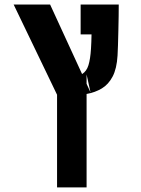

<svg xmlns="http://www.w3.org/2000/svg" viewBox="-20 -606 626 851"><path d="M232.9 224.6V-186L40.5 -585.9H202.1L343.8 -277.8Q363.8 -290 372.1 -317.1Q380.4 -344.2 383.3 -390.1Q384.3 -403.3 384.8 -419.7Q385.3 -436 385.7 -453.6H337.4V-585.9H506.3Q506.3 -566.4 505.9 -534.9Q505.4 -503.4 504.6 -468.8Q503.9 -434.1 502.9 -404.8Q502 -375.5 501 -359.9Q497.6 -301.8 479.2 -266.8Q460.9 -231.9 431.4 -214.1Q401.9 -196.3 363.8 -189.5V224.6ZM363.8 -234.4 381.3 -196.3 363.8 -275.9Z"/></svg>

Font: CaskaydiaMono NF
Style: Bold
Weight: 700
Designer: Aaron Bell
Foundry: Saja Typeworks
Version: Version 2111.001; ttfautohint (v1.8.4);Nerd Fonts 3.1.1